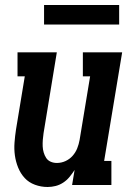

<svg xmlns="http://www.w3.org/2000/svg" viewBox="-20 -739 540 767"><path d="M170 8Q144 8 119.5 -1Q95 -10 78.5 -28Q62 -46 52.5 -69.5Q43 -93 39.5 -118Q36 -143 38 -169.5Q40 -196 44 -222L79 -434H50V-530H207L154 -207Q152 -194 151 -180.5Q150 -167 150.5 -154.5Q151 -142 154.5 -130Q158 -118 164.5 -108Q171 -98 182.5 -93Q194 -88 207 -88Q225 -88 241.5 -95.5Q258 -103 270 -116.5Q282 -130 288.5 -146.5Q295 -163 298 -180L340 -434H311V-530H468L396 -96H425V0H268L278 -60Q269 -46 258 -32.5Q247 -19 232.5 -9.5Q218 0 202 4Q186 8 170 8ZM156 -641V-719H456V-641Z"/></svg>

Font: Iosevka Slab Oblique
Style: Bold
Weight: 700
Italic angle: -9°
Monospace: yes
Designer: Belleve Invis
Foundry: Belleve Invis
Version: Version 11.1.1; ttfautohint (v1.8.3)